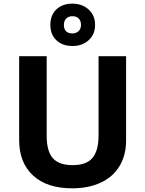

<svg xmlns="http://www.w3.org/2000/svg" viewBox="-20 -1022 796 1052"><path d="M670.9 -713.9V-252Q670.9 -172.9 635.7 -113.3Q600.6 -53.7 533.2 -22Q466.3 9.8 375 9.8Q237.3 9.8 161.1 -60.5Q85 -130.9 85 -253.9V-713.9H235.8V-276.9Q235.8 -194.3 269 -155.8Q302.7 -117.2 377.9 -117.2Q453.1 -117.2 486.3 -156.2Q519.5 -195.3 520 -277.8V-713.9ZM330.1 -886.2Q330.1 -838.9 377 -838.9Q397.5 -838.9 410.6 -851.6Q423.8 -864.3 423.8 -886.2Q423.8 -908.2 410.6 -920.9Q397.5 -933.6 377 -933.1Q356.4 -933.6 343.3 -920.9Q330.1 -908.2 330.1 -886.2ZM466.3 -802.2Q431.6 -770 377 -770Q322.3 -770 289.1 -801.3Q255.9 -832.5 255.9 -885.7Q255.9 -939.5 289.1 -970.7Q322.3 -1002 376 -1002Q430.7 -1002 465.8 -969.7Q501 -937.5 501 -885.7Q501 -834 466.3 -802.2Z"/></svg>

Font: OpenSans-Bold
Style: Bold
Weight: 700
Foundry: Ascender Corporation
Version: Version 1.10